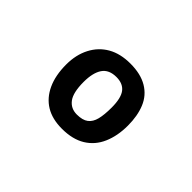

<svg xmlns="http://www.w3.org/2000/svg" viewBox="-59 -824 475 475"><g transform="rotate(45 179.0 -586.0)"><path d="M176 -469Q142 -469 119 -483Q96 -497 83.5 -524Q71 -551 71 -589Q71 -623 84.5 -649Q98 -675 122.5 -689Q147 -703 182 -703Q218 -703 241.5 -689Q265 -675 275.5 -649.5Q286 -624 286 -590Q286 -554 274 -526.5Q262 -499 237.5 -484Q213 -469 176 -469ZM177 -520Q197 -520 207.5 -528Q218 -536 222 -552Q226 -568 226 -593Q226 -626 215 -640.5Q204 -655 181 -655Q155 -655 143.5 -638Q132 -621 132 -589Q132 -552 144 -536Q156 -520 177 -520Z"/></g></svg>

Font: Truculenta SemiBold
Style: Regular
Weight: 600
Version: Version 1.002